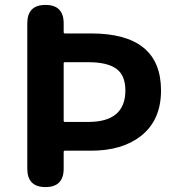

<svg xmlns="http://www.w3.org/2000/svg" viewBox="-20 -761 730 781"><path d="M165 0Q91 0 91 -75V-666Q91 -741 165 -741Q239 -741 239 -666V-630Q239 -625 244 -625H350Q635 -625 635 -393Q635 -271 552 -207Q476 -148 350 -148H244Q239 -148 239 -143V-75Q239 0 165 0ZM239 -270Q239 -265 244 -265H339Q490 -265 490 -393Q490 -455 453 -481.5Q416 -508 339 -508H244Q239 -508 239 -503Z"/></svg>

Font: Resource Han Rounded KR
Style: Bold
Weight: 700
Designer: Cyano Hao (round all glyphs); Ryoko NISHIZUKA 西塚涼子 (kana, bopomofo & ideographs); Paul D. Hunt (Latin, Greek & Cyrillic)
Foundry: Cyano Hao
Version: 0.990